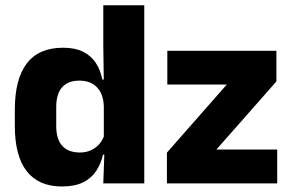

<svg xmlns="http://www.w3.org/2000/svg" viewBox="-20 -680 1081 712"><path d="M209.5 11.5Q123.5 11.5 79.2 -45Q35 -101.5 35 -213V-273.5Q35 -387 79.5 -445Q124 -503 214 -503Q258 -503 287.5 -488.5Q317 -474 334.8 -447.5Q352.5 -421 359.5 -385H401L365 -286Q364 -316.5 353 -337.5Q342 -358.5 322.2 -369.8Q302.5 -381 274.5 -381Q232.5 -381 210.5 -356.5Q188.5 -332 188.5 -283V-212.5Q188.5 -164 210.8 -139.2Q233 -114.5 276.5 -114.5Q299.5 -114.5 317.8 -123Q336 -131.5 348.8 -146.5Q361.5 -161.5 367.5 -180.5L405 -106.5H362Q354.5 -73.5 337 -46.5Q319.5 -19.5 288.5 -4Q257.5 11.5 209.5 11.5ZM363 0 367.5 -124.5 365 -150.5V-349.5V-371L363 -513.5V-660.5H515V0ZM1008 -125.5V0H599V-114L821 -366.5H600.5V-491.5H1005V-378L782.5 -125.5Z"/></svg>

Font: Anek Latin Medium
Style: Bold
Weight: 700
Version: Version 1.003